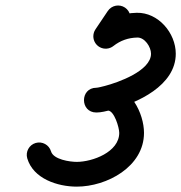

<svg xmlns="http://www.w3.org/2000/svg" viewBox="-20 -634 659 698"><path d="M371.9 -594.1C371.9 -594.1 371.9 -594.1 371.9 -594.1C356.9 -571.8 341.9 -549.4 326.9 -527.1C313.1 -506.5 318.6 -478.5 339.2 -464.6C359.8 -450.8 387.8 -456.3 401.7 -476.9C401.7 -476.9 401.7 -476.9 401.7 -476.9C416.7 -499.2 431.7 -521.6 446.7 -543.9C460.5 -564.5 455 -592.5 434.4 -606.4C413.8 -620.2 385.8 -614.7 371.9 -594.1ZM392.2 -466.7C392.2 -466.7 392.2 -466.7 392.2 -466.7C417.7 -486.8 446.7 -496.8 479.1 -497.5C506.2 -498.2 529 -463.3 529 -438.7C529 -376.3 409.2 -334.1 360.9 -321.5C352.6 -319.4 335.8 -315 330.3 -315C300.3 -315 285.4 -292.4 285.4 -269.9C285.5 -247.4 300.5 -224.9 330.4 -225C344.7 -225 358.8 -232 372.3 -232C395.2 -232 413.5 -170.2 413.5 -151C413.5 -81 315.9 -45.5 259 -45.5C234.3 -45.5 174.2 -53.9 165.5 -83.7C158.5 -107.5 133.5 -121.2 109.6 -114.2C85.8 -107.2 72.1 -82.2 79.1 -58.3C100.9 15.9 189.5 44.5 259 44.5C368.2 44.5 503.5 -27.7 503.5 -151C503.5 -221.5 454 -322 372.3 -322C357.9 -322 343.9 -315 330.2 -315C300.2 -314.9 285.3 -292.4 285.3 -269.9C285.3 -247.4 300.3 -225 330.3 -225C347.9 -225 366.7 -230 383.7 -234.5C479.1 -259.3 619 -322.6 619 -438.7C619 -514.1 555.2 -589.3 477.1 -587.5C425.1 -586.3 377.1 -569.5 336.4 -537.3C316.9 -521.8 313.6 -493.5 329 -474.1C344.5 -454.6 372.8 -451.3 392.2 -466.7Z"/></svg>

Font: FRB American Cursive Guidelines Black
Style: Bold Italic
Weight: 900
Italic angle: -25°
Version: Version 2.0;Modular Font Editor K font №1